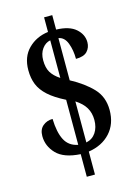

<svg xmlns="http://www.w3.org/2000/svg" viewBox="-125 -829 702 976"><g transform="rotate(-15 225.5 -340.5)"><path d="M207 -40Q120 -45 81 -85.5Q42 -126 42 -179Q42 -214 63.5 -232Q85 -250 115 -250Q117 -179 138 -138.5Q159 -98 207 -89V-326Q151 -354 119 -383Q87 -412 73.5 -445Q60 -478 60 -521Q60 -591 102 -633Q144 -675 207 -683V-760H250V-684Q319 -682 353 -652Q387 -622 387 -581Q387 -553 369 -533.5Q351 -514 309 -514Q309 -560 295 -597Q281 -634 250 -639V-417Q321 -379 364 -333.5Q407 -288 407 -219Q407 -146 364.5 -99.5Q322 -53 250 -42V79H207ZM207 -639Q181 -634 163.5 -610Q146 -586 146 -550Q146 -511 160.5 -486.5Q175 -462 207 -441ZM250 -90Q283 -97 301 -124Q319 -151 319 -190Q319 -227 302.5 -255Q286 -283 250 -306Z"/></g></svg>

Font: Noto Serif Khmer ExtraCondensed SemiBold
Style: Regular
Weight: 600
Width: 2
Designer: Danh Hong and the Monotype Design Team
Foundry: Monotype Imaging Inc.
Version: Version 2.004; ttfautohint (v1.8.4.7-5d5b)